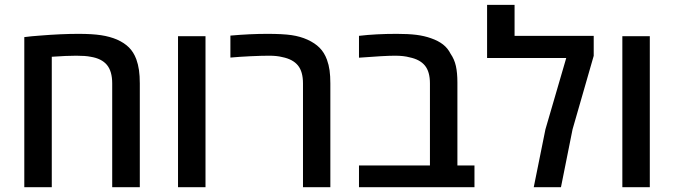

<svg xmlns="http://www.w3.org/2000/svg" viewBox="-20 -782 2817 802"><path d="M146.5 -633.3Q235.4 -640.6 308.1 -640.6Q364.7 -640.6 401.9 -635Q439 -629.4 468.8 -616.7Q499.5 -603 518.8 -583.7Q538.1 -564.5 549.3 -534.7Q557.1 -513.2 560.5 -489.3Q564 -465.3 564 -433.6V0H448.7V-433.6Q448.7 -484.4 426.5 -511Q404.3 -537.6 358.4 -544.9Q337.4 -549.3 298.3 -549.3Q259.3 -549.3 196.3 -544.9V0H81.5V-627Q111.3 -630.9 146.5 -633.3Z M723.6 -630.9H838.4V0H723.6Z M1159.2 -543.5Q1136.7 -549.3 1104.5 -549.3Q1072.3 -549.3 1025.9 -547.1Q979.5 -544.9 942.4 -541.5V-633.3Q1024.4 -640.6 1096.7 -640.6Q1160.6 -640.6 1197.5 -635.3Q1234.4 -629.9 1264.6 -616.2Q1295.4 -602.1 1314.9 -582.5Q1334.5 -563 1345.7 -532.7Q1353.5 -511.2 1356.7 -487.8Q1359.9 -464.4 1359.9 -433.6V0H1245.6V-433.6Q1245.6 -482.9 1224.4 -508.8Q1203.1 -534.7 1159.2 -543.5Z M1479.5 -90.8H1775.9V-433.6Q1775.9 -482.4 1754.9 -508.1Q1733.9 -533.7 1690.9 -542.5Q1666.5 -549.3 1629.9 -549.3Q1587.4 -549.3 1479.5 -541V-632.3Q1549.8 -640.6 1637.2 -640.6Q1685.1 -640.6 1718.8 -636.5Q1752.4 -632.3 1780.8 -622.1Q1810.5 -611.8 1830.6 -596.2Q1850.6 -580.6 1862.3 -557.1Q1877.9 -534.7 1884.3 -506.3Q1890.6 -478 1890.6 -437.5V-90.8H1961.9V0H1479.5Z M2258.3 -241.7 2345.2 -539.6H2014.6V-761.7H2129.4V-632.3H2460V-548.8L2371.6 -241.7L2323.2 0H2209.5Z M2579.6 -630.9H2694.3V0H2579.6Z"/></svg>

Font: Viking Open Sans Light
Style: Bold
Weight: 600
Foundry: Ascender Corporation
Version: Version 2.001